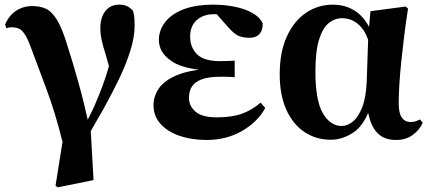

<svg xmlns="http://www.w3.org/2000/svg" viewBox="-20 -583 1844 823"><path d="M218 213 248 25Q217 -99 181 -196Q140 -304 116 -370Q100 -414 87.5 -434Q75 -454 61.5 -460Q48 -466 28 -466Q18 -466 7 -462L2 -478Q18 -516 48.5 -536.5Q79 -557 119 -557Q152 -557 177 -545.5Q202 -534 224.5 -497.5Q247 -461 269 -387Q289 -326 314 -237Q337 -156 356 -70Q370 -97 382 -123Q403 -170 420 -216Q435 -257 447 -299Q439 -328 433 -349Q420 -390 415 -414.5Q410 -439 410 -461Q410 -508 431.5 -535.5Q453 -563 491 -563Q511 -563 524 -557Q537 -551 550 -537Q555 -520 556 -506Q557 -492 557 -472Q557 -424 538.5 -365Q520 -306 489.5 -243Q459 -180 424 -117Q395 -67 369 -21L381 189L227 220Z M865 17Q802 17 750.5 -0.5Q699 -18 668.5 -51.5Q638 -85 638 -133Q638 -170 661 -204Q684 -238 739 -261Q776 -277 833 -284Q753 -294 714 -322Q661 -358 661 -412Q661 -452 686.5 -486.5Q712 -521 764 -542Q816 -563 895 -563Q943 -563 987 -554Q1031 -545 1062.5 -527Q1094 -509 1106 -483Q1107 -454 1092.5 -437.5Q1078 -421 1049 -421Q1025 -421 1004.5 -428.5Q984 -436 954 -471L909 -522Q902 -522 896 -522Q851 -522 823 -496.5Q795 -471 795 -426Q795 -380 824.5 -350.5Q854 -321 922 -321Q938 -321 952.5 -321.5Q967 -322 986 -323V-252Q961 -254 948 -254H925Q873 -254 843.5 -242.5Q814 -231 802 -211Q790 -191 790 -163Q790 -129 818 -104.5Q846 -80 909 -80Q974 -80 1017 -95.5Q1060 -111 1097 -143L1117 -120Q1085 -61 1018 -22Q951 17 865 17Z M1398 16Q1334 16 1284.5 -17.5Q1235 -51 1207 -113.5Q1179 -176 1179 -264Q1179 -360 1209.5 -426.5Q1240 -493 1291.5 -528Q1343 -563 1407 -563Q1478 -563 1526 -517Q1547 -496 1562 -468L1568 -535L1719 -555L1729 -546Q1720 -489 1713 -432.5Q1706 -376 1700.5 -323.5Q1695 -271 1692 -224.5Q1689 -178 1689 -140Q1689 -99 1702 -79.5Q1715 -60 1741 -60Q1754 -60 1763 -63.5Q1772 -67 1780 -71L1792 -57Q1779 -26 1749 -4.5Q1719 17 1678 17Q1623 17 1594 -17Q1570 -44 1558 -99Q1533 -41 1496 -16Q1449 16 1398 16ZM1558 -413Q1550 -435 1540 -451Q1521 -479 1497.5 -492Q1474 -505 1447 -505Q1415 -505 1389 -484Q1363 -463 1347.5 -413Q1332 -363 1332 -276Q1332 -152 1364 -97.5Q1396 -43 1445 -43Q1469 -43 1492.5 -62Q1516 -81 1532.5 -123Q1549 -165 1552 -235Z"/></svg>

Font: Early Summer Mincho Heavy
Style: Regular
Weight: 900
Designer: GuiWonder
Version: Version 1.002